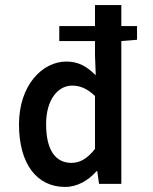

<svg xmlns="http://www.w3.org/2000/svg" viewBox="-20 -726 606 758"><path d="M355 -138C325 -100 296 -83 262 -83C198 -83 162 -135 162 -236C162 -332 208 -388 265 -388C295 -388 324 -377 355 -347ZM521 -623H459V-706H355V-623H214V-564H355V-508L358 -429C324 -462 292 -483 242 -483C146 -483 55 -388 55 -235C55 -78 126 12 237 12C286 12 329 -14 361 -50H364L371 0H459V-564L521 -569Z"/></svg>

Font: Falling Sky
Style: Condensed
Weight: 400
Designer: Paul D. Hunt
Foundry: Adobe Systems Incorporated
Version: Version 1.02